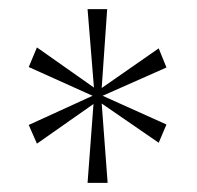

<svg xmlns="http://www.w3.org/2000/svg" viewBox="-20 -780 432 421"><path d="M172 -379H216L203 -553L328 -467L345 -507L205 -570L345 -632L328 -674L203 -587L215 -760H172L186 -588L61 -676L43 -633L183 -570L43 -506L61 -465L185 -552Z"/></svg>

Font: Noto Serif SemiCondensed Thin
Style: Regular
Weight: 100
Width: 4
Designer: Monotype Design Team
Foundry: Monotype Imaging Inc.
Version: Version 2.015